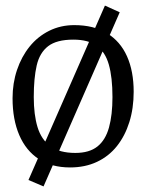

<svg xmlns="http://www.w3.org/2000/svg" viewBox="-20 -592 528 688"><path d="M136 76 82 53 356 -572 409 -548ZM231 8Q165 8 119 -22Q73 -52 49 -108Q25 -164 25 -240Q25 -294 41 -341.5Q57 -389 86 -425Q115 -461 156 -481.5Q197 -502 246 -502Q316 -502 363.5 -473Q411 -444 435 -390.5Q459 -337 459 -263Q459 -204 443.5 -154.5Q428 -105 399 -68.5Q370 -32 327.5 -12Q285 8 231 8ZM250 -44Q300 -44 329 -67Q358 -90 370.5 -135Q383 -180 383 -244Q383 -315 370 -360.5Q357 -406 326.5 -428Q296 -450 243 -450Q183 -450 152.5 -426.5Q122 -403 111.5 -357.5Q101 -312 101 -244Q101 -181 114.5 -136.5Q128 -92 160.5 -68Q193 -44 250 -44Z"/></svg>

Font: Faustina Light Light
Style: Regular
Weight: 300
Version: Version 1.200